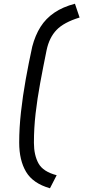

<svg xmlns="http://www.w3.org/2000/svg" viewBox="-20 -866 461 1030"><path d="M248 144Q157 118 120 56Q83 -6 83 -101Q83 -179 92.5 -265Q102 -351 118 -440Q134 -529 153 -616Q169 -677 197.5 -722Q226 -767 271.5 -798Q317 -829 382 -846L407 -772Q322 -746 283 -705Q244 -664 230 -597Q211 -504 195.5 -420Q180 -336 171 -257.5Q162 -179 162 -100Q162 -34 186.5 10.5Q211 55 284 74Z"/></svg>

Font: Finlandica
Style: Italic
Weight: 400
Italic angle: -8°
Designer: Niklas Ekholm, Juho Hiilivirta, Jaakko Suomalainen
Foundry: Helsinki Type Studio
Version: Version 1.064